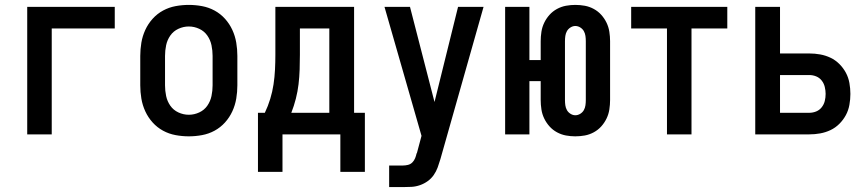

<svg xmlns="http://www.w3.org/2000/svg" viewBox="-20 -548 3540 783"><path d="M91 0V-520H448V-432H191V0Z M750 8Q723 8 696 3Q669 -2 645 -15Q621 -28 602.5 -48.5Q584 -69 572.5 -94Q561 -119 556.5 -146Q552 -173 552 -200V-320Q552 -347 556.5 -374Q561 -401 572.5 -426Q584 -451 602.5 -471.5Q621 -492 645 -505Q669 -518 696 -523Q723 -528 750 -528Q777 -528 804 -523Q831 -518 855 -505Q879 -492 897.5 -471.5Q916 -451 927.5 -426Q939 -401 943.5 -374Q948 -347 948 -320V-200Q948 -173 943.5 -146Q939 -119 927.5 -94Q916 -69 897.5 -48.5Q879 -28 855 -15Q831 -2 804 3Q777 8 750 8ZM750 -80Q772 -80 792.5 -89.5Q813 -99 825.5 -117Q838 -135 842.5 -156.5Q847 -178 847 -200V-320Q847 -342 842.5 -363.5Q838 -385 825.5 -403Q813 -421 792.5 -430.5Q772 -440 750 -440Q728 -440 707.5 -430.5Q687 -421 674.5 -403Q662 -385 657.5 -363.5Q653 -342 653 -320V-200Q653 -178 657.5 -156.5Q662 -135 674.5 -117Q687 -99 707.5 -89.5Q728 -80 750 -80Z M1368 153V0H1132V153H1032V-88H1060Q1073 -115 1082 -144.5Q1091 -174 1095.5 -204Q1100 -234 1101.5 -264.5Q1103 -295 1103 -325V-520H1424V-88H1468V153ZM1323 -88V-432H1203V-325Q1203 -295 1202 -264.5Q1201 -234 1197.5 -204.5Q1194 -175 1186.5 -145.5Q1179 -116 1168 -88Z M1567 215V127H1623Q1633 127 1643.5 124.5Q1654 122 1661.5 114.5Q1669 107 1673 97Q1677 87 1679 77H1680L1699 6L1548 -520H1652L1752 -132L1848 -520H1952L1776 101Q1771 118 1765 134.5Q1759 151 1749 165.5Q1739 180 1724.5 190.5Q1710 201 1693 207Q1676 213 1658.5 214Q1641 215 1623 215Z M2326 8Q2307 8 2288 4.5Q2269 1 2251.5 -8.5Q2234 -18 2221 -32.5Q2208 -47 2199.5 -64.5Q2191 -82 2188 -101.5Q2185 -121 2185 -140V-217H2139V0H2040V-520H2139V-303H2185V-380Q2185 -399 2188 -418.5Q2191 -438 2199.5 -455.5Q2208 -473 2221 -487.5Q2234 -502 2251.5 -511.5Q2269 -521 2288 -524.5Q2307 -528 2326 -528Q2346 -528 2365 -524.5Q2384 -521 2401.5 -511.5Q2419 -502 2432 -487.5Q2445 -473 2453.5 -455.5Q2462 -438 2465 -418.5Q2468 -399 2468 -380V-140Q2468 -121 2465 -101.5Q2462 -82 2453.5 -64.5Q2445 -47 2432 -32.5Q2419 -18 2401.5 -8.5Q2384 1 2365 4.5Q2346 8 2326 8ZM2326 -78Q2337 -78 2346.5 -84Q2356 -90 2361 -99Q2366 -108 2367.5 -118.5Q2369 -129 2369 -140V-380Q2369 -391 2367.5 -401.5Q2366 -412 2361 -421Q2356 -430 2346.5 -436Q2337 -442 2326 -442Q2316 -442 2306.5 -436Q2297 -430 2292 -421Q2287 -412 2285.5 -401.5Q2284 -391 2284 -380V-140Q2284 -129 2285.5 -118.5Q2287 -108 2292 -99Q2297 -90 2306.5 -84Q2316 -78 2326 -78Z M2700 0V-432H2554V-520H2946V-432H2800V0Z M3060 0V-520H3161V-330H3280Q3303 -330 3325 -326Q3347 -322 3367 -312.5Q3387 -303 3403 -287Q3419 -271 3429.5 -251.5Q3440 -232 3444 -209.5Q3448 -187 3448 -165Q3448 -143 3444 -120.5Q3440 -98 3429.5 -78.5Q3419 -59 3403 -43Q3387 -27 3367 -17.5Q3347 -8 3325 -4Q3303 0 3280 0ZM3280 -88Q3295 -88 3308.5 -93.5Q3322 -99 3331 -110.5Q3340 -122 3343.5 -136Q3347 -150 3347 -165Q3347 -179 3343.5 -193.5Q3340 -208 3331 -219.5Q3322 -231 3308.5 -236.5Q3295 -242 3280 -242H3161V-88Z"/></svg>

Font: Iosevka SS18 Semibold
Style: Regular
Weight: 600
Monospace: yes
Designer: Belleve Invis
Foundry: Belleve Invis
Version: Version 25.1.1; ttfautohint (v1.8.4)